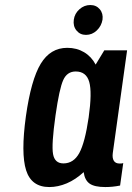

<svg xmlns="http://www.w3.org/2000/svg" viewBox="-20 -746 534 776"><path d="M401.6 -542.7 366.6 -485Q349.6 -517.3 319.8 -535Q290 -552.7 251.9 -552.7Q183.6 -552.7 144.6 -488.3Q105.6 -423.9 84.6 -275.6Q64 -125.7 85.5 -57.9Q107 10 179.3 10Q214.4 10 250.1 -5.1Q285.7 -20.3 318.1 -50.3Q322.7 -17.4 342.5 -3.7Q362.3 10 405.4 10Q419.9 10 434.2 8.6Q448.6 7.3 465.4 3.9L478.1 -87.1Q474.1 -85.4 471.1 -85.3Q468.1 -85.1 463.3 -85.1Q446.6 -85.1 439.9 -96.5Q433.1 -107.9 435.9 -127.9L493.7 -542.7ZM338.3 -271.3Q323.4 -169.6 300.5 -127.6Q277.6 -85.6 236.4 -85.6Q201.1 -85.6 194.4 -123.4Q187.6 -161.1 204.4 -279.9Q219.9 -388.1 235.6 -422.6Q251.3 -457.1 285.9 -457.1Q328.6 -457.1 340.6 -415.1Q352.7 -373.1 338.3 -271.3ZM327.4 -605Q352.3 -605 371.1 -622.8Q389.9 -640.6 394.3 -666.4Q397.7 -691.3 383.4 -708.5Q369 -725.7 344.9 -725.7Q320.3 -725.7 301 -708.5Q281.7 -691.3 278.3 -666.4Q274.6 -640.6 289.1 -622.8Q303.6 -605 327.4 -605Z"/></svg>

Font: Secuela ExtLt
Style: Italic
Weight: 200
Italic angle: -8°
Designer: Fernando Haro
Foundry: deFharo
Version: Version 1.704